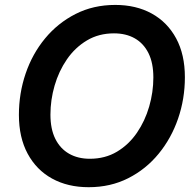

<svg xmlns="http://www.w3.org/2000/svg" viewBox="-20 -758 806 788"><path d="M343.8 10.3Q258.3 10.3 193.8 -25.1Q129.4 -60.5 93.5 -127.2Q57.6 -193.8 57.6 -286.6Q57.6 -375 85.2 -456.1Q112.8 -537.1 165 -600.3Q217.3 -663.6 290.3 -700.7Q363.3 -737.8 453.1 -737.8Q538.6 -737.8 602.8 -702.4Q667 -667 702.9 -600.6Q738.8 -534.2 738.8 -440.9Q738.8 -352.1 710.9 -271.2Q683.1 -190.4 631.1 -127Q579.1 -63.5 506.3 -26.6Q433.6 10.3 343.8 10.3ZM348.6 -106.4Q411.6 -106.4 460.2 -135.5Q508.8 -164.6 542 -213.1Q575.2 -261.7 592.3 -320.8Q609.4 -379.9 609.4 -439.9Q609.4 -499.5 589.4 -539.8Q569.3 -580.1 533.2 -600.6Q497.1 -621.1 447.8 -621.1Q385.3 -621.1 336.7 -592Q288.1 -563 254.6 -514.4Q221.2 -465.8 204.1 -406.7Q187 -347.7 187 -287.6Q187 -228.5 207 -188.2Q227.1 -147.9 263.4 -127.2Q299.8 -106.4 348.6 -106.4Z"/></svg>

Font: Inter 17pt SemiBold
Style: Italic
Weight: 600
Italic angle: -9.3988°
Version: Version 4.001;git-66647c0bb